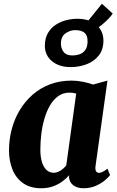

<svg xmlns="http://www.w3.org/2000/svg" viewBox="-20 -993 622 1023"><path d="M489 -108.5Q486.5 -89 491.8 -80.5Q497 -72 508 -72Q515 -72 525.5 -76.8Q536 -81.5 552.5 -94L566.5 -60.5Q560.5 -51 541 -34Q521.5 -17 492 -3.5Q462.5 10 424.5 10Q392 10 371 -5.5Q350 -21 347.5 -50L348.5 -59.5Q333.5 -42 311.8 -26Q290 -10 262 0Q234 10 199.5 10Q141 10 102.8 -17.2Q64.5 -44.5 46.2 -90.5Q28 -136.5 28 -191.5Q28 -249 42.2 -303.5Q56.5 -358 84.5 -405Q112.5 -452 153 -487.8Q193.5 -523.5 246 -543.5Q298.5 -563.5 361.5 -563.5Q391 -563.5 422.8 -557Q454.5 -550.5 476 -542.5L552.5 -563.5ZM386 -494.5Q378 -497 369.2 -498.2Q360.5 -499.5 351 -499.5Q316.5 -499.5 290.5 -481Q264.5 -462.5 246.2 -431Q228 -399.5 216.5 -359.8Q205 -320 200 -277.8Q195 -235.5 195 -195.5Q195 -156.5 203.8 -128.8Q212.5 -101 228.5 -86.8Q244.5 -72.5 266 -72.5Q275.5 -72.5 284.5 -75.5Q293.5 -78.5 302 -83.8Q310.5 -89 318.2 -96Q326 -103 333 -111.5ZM356.5 -635.5Q295.5 -635.5 257.2 -666.8Q219 -698 219 -750.5Q219.5 -790 235.5 -817.2Q251.5 -844.5 277.2 -861.2Q303 -878 333 -885.5Q363 -893 391.5 -893Q457.5 -893 494.5 -860Q531.5 -827 531 -776.5Q531 -728.5 506.2 -697.2Q481.5 -666 441.8 -650.8Q402 -635.5 356.5 -635.5ZM365.5 -697.5Q384.5 -697.5 403 -703.5Q421.5 -709.5 434 -726Q446.5 -742.5 446.5 -772.5Q447 -804.5 430.2 -818.5Q413.5 -832.5 380.5 -832.5Q354 -832.5 329.5 -815.8Q305 -799 304.5 -761Q304.5 -735.5 318.8 -716.5Q333 -697.5 365.5 -697.5ZM450.5 -816 419 -844.5 523 -973 580.5 -921Q572.5 -908 557.5 -892.5Q542.5 -877 524.2 -862Q506 -847 488 -835.8Q470 -824.5 456 -819Z"/></svg>

Font: Merriweather 28pt Black
Style: Italic
Weight: 900
Italic angle: -7.8°
Version: Version 2.101